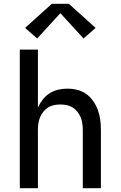

<svg xmlns="http://www.w3.org/2000/svg" viewBox="-20 -998 640 1018"><path d="M85 0V-735H181V-428Q191 -450 206.5 -470Q222 -490 243 -503.5Q264 -517 288.5 -522.5Q313 -528 337 -528Q364 -528 390 -521.5Q416 -515 437.5 -499.5Q459 -484 474.5 -461.5Q490 -439 499 -414Q508 -389 511.5 -363Q515 -337 515 -310V0H419V-310Q419 -327 416.5 -344Q414 -361 407.5 -376.5Q401 -392 390.5 -405.5Q380 -419 365.5 -428Q351 -437 334 -440.5Q317 -444 300 -444Q283 -444 266 -440.5Q249 -437 234.5 -428Q220 -419 209.5 -405.5Q199 -392 192.5 -376.5Q186 -361 183.5 -344Q181 -327 181 -310V0ZM177 -794 113 -850 255 -978H345L487 -850L423 -794L300 -928Z"/></svg>

Font: Iosevka SS04 Medium Extended
Style: Regular
Weight: 500
Width: 7
Monospace: yes
Designer: Belleve Invis
Foundry: Belleve Invis
Version: Version 19.0.0; ttfautohint (v1.8.4)